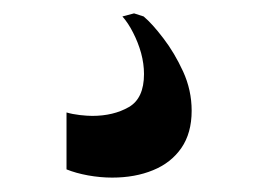

<svg xmlns="http://www.w3.org/2000/svg" viewBox="-20 -26 376 280"><path d="M143.5 233Q126.5 233 108.5 229.8Q90.5 226.5 77 221V138Q85.5 140.5 96.5 141.8Q107.5 143 114.5 143Q145.5 143 167.8 130.2Q190 117.5 190 82Q190 67 185.8 51.5Q181.5 36 174.2 21.8Q167 7.5 158.5 -2L175.5 -6.5L189.5 -2Q202 8.5 218.2 29.8Q234.5 51 247 78.2Q259.5 105.5 259.5 135.5Q259.5 168 244.5 189.8Q229.5 211.5 203.2 222.2Q177 233 143.5 233Z"/></svg>

Font: Merriweather 144pt
Style: Bold
Weight: 700
Version: Version 2.100